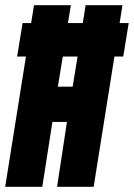

<svg xmlns="http://www.w3.org/2000/svg" viewBox="-35 -720 516 740"><path d="M-15 0 65 -502H31L52 -631H85L96 -700H238L227 -631H284L295 -700H437L426 -631H461L440 -502H406L326 0H185L223 -250H167L128 0ZM188 -386H245L264 -502H207Z"/></svg>

Font: Georama ExtraCondensed ExtraBold
Style: Italic
Weight: 800
Width: 2
Italic angle: -9°
Designer: Jean-Baptiste Levee
Foundry: Production Type
Version: Version 1.000